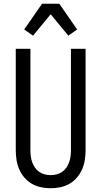

<svg xmlns="http://www.w3.org/2000/svg" viewBox="-20 -995 540 1023"><path d="M250 8Q224 8 198 2.5Q172 -3 149.5 -16Q127 -29 110 -49Q93 -69 82.5 -93Q72 -117 68 -143Q64 -169 64 -195V-735H142V-195Q142 -179 144 -162.5Q146 -146 151.5 -131Q157 -116 166 -102.5Q175 -89 188.5 -79.5Q202 -70 218 -66Q234 -62 250 -62Q266 -62 282 -66Q298 -70 311.5 -79.5Q325 -89 334 -102.5Q343 -116 348.5 -131Q354 -146 356 -162.5Q358 -179 358 -195V-735H436V-195Q436 -169 432 -143Q428 -117 417.5 -93Q407 -69 390 -49Q373 -29 350.5 -16Q328 -3 302 2.5Q276 8 250 8ZM156 -805 109 -838 204 -975H296L391 -838L344 -805L250 -919Z"/></svg>

Font: Iosevka
Style: Regular
Weight: 400
Monospace: yes
Designer: Belleve Invis
Foundry: Belleve Invis
Version: Version 33.2.3; ttfautohint (v1.8.4)